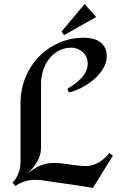

<svg xmlns="http://www.w3.org/2000/svg" viewBox="-20 -905 591 946"><path d="M536.1 -138.2 438 21Q404.8 15.1 376.7 10.7Q348.6 6.3 321.5 2.7Q294.4 -1 266.1 -4.9Q237.8 -8.8 205.1 -14.2Q192.4 -16.6 179.9 -17.8Q167.5 -19 154.8 -19Q127.9 -19 103.3 -11.7Q78.6 -4.4 56.2 11.2L41 -4.9Q51.3 -13.7 58.6 -25.9Q65.9 -38.1 71 -52Q76.2 -65.9 78.6 -80.1Q81.1 -94.2 81.1 -106.9V-395Q81.1 -463.4 105 -522.5Q128.9 -581.5 171.1 -625.2Q213.4 -668.9 270.8 -694.1Q328.1 -719.2 395 -719.2Q416.5 -719.2 436.5 -714.4Q456.5 -709.5 471.9 -698.7Q487.3 -688 496.6 -670.9Q505.9 -653.8 505.9 -628.9Q505.9 -606.9 497.6 -586.4Q489.3 -565.9 474.9 -547.4Q460.4 -528.8 441.7 -512.9Q422.9 -497.1 402.3 -484.4Q381.8 -471.7 360.4 -462.9Q338.9 -454.1 319.8 -449.2L312 -467.8Q328.6 -477.5 346.4 -490.2Q364.3 -502.9 378.9 -518.3Q393.6 -533.7 402.8 -552Q412.1 -570.3 412.1 -591.8Q412.1 -608.9 405.8 -623.3Q399.4 -637.7 388.4 -647.9Q377.4 -658.2 363 -664.1Q348.6 -669.9 332 -669.9Q295.4 -669.9 267.6 -654.3Q239.7 -638.7 220.7 -613.3Q201.7 -587.9 191.9 -555.7Q182.1 -523.4 182.1 -490.2V-175.8Q182.1 -157.2 176.8 -139.9Q171.4 -122.6 162.4 -106.7Q153.3 -90.8 141.1 -76.7Q128.9 -62.5 115.2 -50.8Q130.9 -62 145.5 -71.5Q160.2 -81.1 175.5 -87.9Q190.9 -94.7 207.5 -98.4Q224.1 -102.1 244.1 -102.1Q268.6 -102.1 287.6 -99.6Q306.6 -97.2 325 -94.5Q343.3 -91.8 362.3 -89.4Q381.3 -86.9 405.8 -86.9Q422.9 -86.9 438.7 -92Q454.6 -97.2 468.8 -106Q482.9 -114.7 495.4 -126.2Q507.8 -137.7 518.1 -150.9ZM295.4 -731.9 283.2 -749 397 -885.3 454.1 -821.3Z"/></svg>

Font: Redressed
Style: Regular
Weight: 400
Designer: Astigmatic (AOETI)
Foundry: Astigmatic (AOETI)
Version: Version 1.001